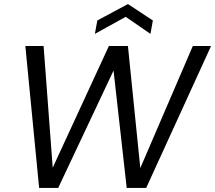

<svg xmlns="http://www.w3.org/2000/svg" viewBox="-20 -927 1061 947"><path d="M173 0 105 -700H195L240 -100L517 -700H611L672 -98L931 -700H1021L701 0H605L540 -579L267 0ZM448 -760 460 -826 611 -907 734 -826 722 -760 600 -844Z"/></svg>

Font: DM Sans 9pt
Style: Italic
Weight: 400
Italic angle: -10°
Designer: Colophon Foundry, Jonny Pinhorn
Foundry: Colophon Foundry
Version: Version 4.004